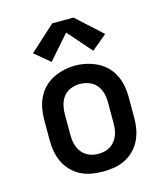

<svg xmlns="http://www.w3.org/2000/svg" viewBox="-116 -864 831 961"><g transform="rotate(-15 300.0 -383.5)"><path d="M300 8Q271 8 241.5 3Q212 -2 186 -15Q160 -28 139 -49Q118 -70 105 -96.5Q92 -123 86.5 -152Q81 -181 81 -210V-320Q81 -349 86.5 -378Q92 -407 105 -433.5Q118 -460 139 -481Q160 -502 186.5 -515Q213 -528 242 -534.5Q271 -541 300 -541Q329 -541 358 -534.5Q387 -528 413.5 -515Q440 -502 461 -481Q482 -460 495 -433.5Q508 -407 513.5 -378Q519 -349 519 -320V-210Q519 -181 513.5 -152Q508 -123 495 -96.5Q482 -70 461 -49Q440 -28 414 -15Q388 -2 358.5 3Q329 8 300 8ZM300 -84Q316 -84 331.5 -87.5Q347 -91 361 -99.5Q375 -108 385 -120.5Q395 -133 401 -147.5Q407 -162 409.5 -178Q412 -194 412 -210V-320Q412 -336 409.5 -352Q407 -368 401 -383Q395 -398 384.5 -410.5Q374 -423 360 -431Q346 -439 330 -442.5Q314 -446 298 -446Q275 -446 252 -437Q229 -428 214.5 -409.5Q200 -391 194 -367.5Q188 -344 188 -320V-210Q188 -194 190.5 -178Q193 -162 199 -147.5Q205 -133 215 -120.5Q225 -108 239 -99.5Q253 -91 268.5 -87.5Q284 -84 300 -84ZM192 -589 113 -655 245 -775H355L487 -655L408 -589L300 -712Z"/></g></svg>

Font: Iosevka Curly Slab SmBdEx
Style: Regular
Weight: 600
Width: 7
Monospace: yes
Designer: Belleve Invis
Foundry: Belleve Invis
Version: Version 11.1.0; ttfautohint (v1.8.3)